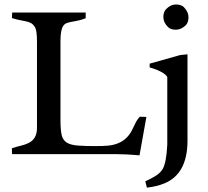

<svg xmlns="http://www.w3.org/2000/svg" viewBox="-20 -692 936 862"><path d="M606.4 5.4Q547.4 0 499.5 0H34.2L33.2 -26.4Q53.2 -33.2 73.5 -37.8Q93.8 -42.5 109.9 -50.8Q146 -69.3 146 -117.2V-504.9Q146 -555.2 137.5 -569.1Q128.9 -583 119.9 -587.9Q110.8 -592.8 98.4 -595.7Q85.9 -598.6 69.8 -601.6Q53.7 -604.5 33.7 -610.8L34.7 -635.7H364.7V-610.4Q344.2 -601.6 316.9 -596.9Q289.6 -592.3 280 -588.6Q270.5 -585 264.2 -576.2Q251.5 -558.6 251.5 -507.8V-152.3Q251.5 -109.9 256.8 -86.2Q262.2 -62.5 280.3 -51.5Q298.3 -40.5 332 -38.3Q365.7 -36.1 405.3 -36.1Q444.8 -36.1 466.6 -38.3Q488.3 -40.5 507.8 -47.9Q549.3 -63.5 571.8 -106Q580.1 -121.6 587.6 -138.2Q595.2 -154.8 607.9 -168L637.2 -167ZM713.4 -615.2Q713.4 -638.2 725.6 -650.9Q745.6 -671.9 769.5 -671.9Q793.9 -671.9 805.7 -659.7Q826.2 -638.2 826.2 -615.2Q826.2 -591.3 814.5 -579.1Q793.5 -558.6 769.5 -558.6Q746.1 -558.6 734.4 -570.3Q713.4 -591.3 713.4 -615.2ZM731 -346.7Q716.8 -368.7 664.1 -385.7Q653.8 -389.2 651.9 -389.2V-406.2L788.6 -444.8L821.8 -448.2V-61Q821.8 89.8 716.8 131.8Q683.1 145.5 639.6 150.4L632.3 122.1Q662.1 108.4 680.7 96.4Q699.2 84.5 710 67.4Q727.1 38.6 731 -43Z"/></svg>

Font: RadleyRegular
Style: Regular
Weight: 400
Designer: vernon adams
Foundry: vernon adams
Version: Version 1.000;PS 001.001;hotconv 1.0.56